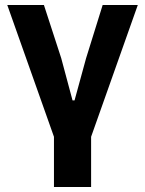

<svg xmlns="http://www.w3.org/2000/svg" viewBox="-20 -545 578 765"><path d="M195 0 9 -525H155L224 -313L269 -145H277L323 -313L389 -525H529L343 0V200H195Z"/></svg>

Font: Plexus Sans Bold
Style: Regular
Weight: 700
Version: Version 2.001;PS 002.001;hotconv 1.0.70;makeotf.lib2.5.58329